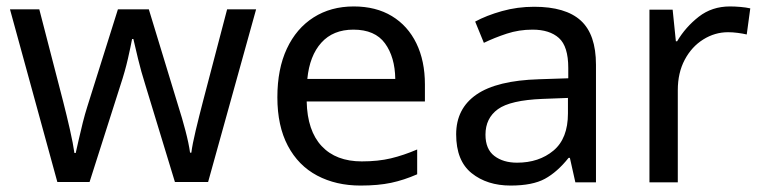

<svg xmlns="http://www.w3.org/2000/svg" viewBox="-20 -566 2364 596"><path d="M431 -303Q418 -344 408.5 -383.5Q399 -423 394 -445H390Q386 -423 377 -383.5Q368 -344 354 -302L258 -1H158L11 -537H102L176 -251Q187 -208 197 -164Q207 -120 211 -91H215Q219 -108 224.5 -133Q230 -158 237 -185.5Q244 -213 251 -235L346 -537H442L534 -235Q545 -201 555.5 -161Q566 -121 570 -92H574Q577 -117 587.5 -161Q598 -205 610 -251L685 -537H775L626 -1H523Z M1078 -546Q1147 -546 1196.5 -516Q1246 -486 1272.5 -431.5Q1299 -377 1299 -304V-251H932Q934 -160 978.5 -112.5Q1023 -65 1103 -65Q1154 -65 1193.5 -74.5Q1233 -84 1275 -102V-25Q1234 -7 1194 1.5Q1154 10 1099 10Q1023 10 964.5 -21Q906 -52 873.5 -113.5Q841 -175 841 -264Q841 -352 870.5 -415Q900 -478 953.5 -512Q1007 -546 1078 -546ZM1077 -474Q1014 -474 977.5 -433.5Q941 -393 934 -321H1207Q1206 -389 1175 -431.5Q1144 -474 1077 -474Z M1638 -545Q1736 -545 1783 -502Q1830 -459 1830 -365V0H1766L1749 -76H1745Q1710 -32 1671.5 -11Q1633 10 1565 10Q1492 10 1444 -28.5Q1396 -67 1396 -149Q1396 -229 1459 -272.5Q1522 -316 1653 -320L1744 -323V-355Q1744 -422 1715 -448Q1686 -474 1633 -474Q1591 -474 1553 -461.5Q1515 -449 1482 -433L1455 -499Q1490 -518 1538 -531.5Q1586 -545 1638 -545ZM1664 -259Q1564 -255 1525.5 -227Q1487 -199 1487 -148Q1487 -103 1514.5 -82Q1542 -61 1585 -61Q1653 -61 1698 -98.5Q1743 -136 1743 -214V-262Z M2246 -546Q2261 -546 2278.5 -544.5Q2296 -543 2309 -540L2298 -459Q2285 -462 2269.5 -464Q2254 -466 2240 -466Q2199 -466 2163 -443.5Q2127 -421 2105.5 -380.5Q2084 -340 2084 -286V0H1996V-536H2068L2078 -438H2082Q2108 -482 2149 -514Q2190 -546 2246 -546Z"/></svg>

Font: Noto Sans Elymaic
Style: Regular
Weight: 400
Designer: Morgane Pierson
Foundry: Google LLC
Version: Version 1.002; ttfautohint (v1.8.4.7-5d5b)